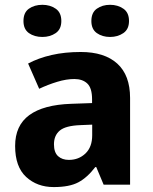

<svg xmlns="http://www.w3.org/2000/svg" viewBox="-20 -757 628 787"><path d="M311 -543.9Q408.2 -543.9 460.7 -496.3Q513.2 -448.7 513.2 -355.5V0H404.8L374.5 -72.3H370.6Q337.9 -29.3 301.3 -9.8Q264.6 9.8 200.2 9.8Q132.3 9.8 87.2 -31.7Q42 -73.2 42 -158.7Q42 -242.7 100.1 -285.2Q158.2 -327.6 271.5 -331.5L357.4 -334.5V-350.1Q357.4 -396 337.9 -414.6Q318.4 -433.1 284.7 -433.1Q252 -433.1 214.4 -421.6Q176.8 -410.2 140.6 -393.1L95.2 -496.6Q137.2 -519 191.4 -531.5Q245.6 -543.9 311 -543.9ZM357.9 -246.1 309.1 -244.1Q248.5 -241.7 224.9 -221.7Q201.2 -201.7 201.2 -165.5Q201.2 -132.3 218 -116.9Q234.9 -101.6 262.2 -101.6Q302.7 -101.6 330.3 -127.9Q357.9 -154.3 357.9 -202.6ZM76.2 -670.9Q76.2 -705.6 98.6 -721.4Q121.1 -737.3 153.8 -737.3Q185.1 -737.3 208.3 -721.4Q231.4 -705.6 231.4 -670.9Q231.4 -637.2 208.3 -621.3Q185.1 -605.5 153.8 -605.5Q121.1 -605.5 98.6 -621.3Q76.2 -637.2 76.2 -670.9ZM354.5 -670.9Q354.5 -705.6 377 -721.4Q399.4 -737.3 431.2 -737.3Q462.4 -737.3 485.6 -721.4Q508.8 -705.6 508.8 -670.9Q508.8 -637.2 485.6 -621.3Q462.4 -605.5 431.2 -605.5Q399.4 -605.5 377 -621.3Q354.5 -637.2 354.5 -670.9Z"/></svg>

Font: Lunasima
Style: Bold
Weight: 700
Designer: The DocRepair Project, Monotype Design Team
Foundry: Google
Version: Version 2.009